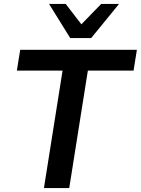

<svg xmlns="http://www.w3.org/2000/svg" viewBox="-20 -959 718 979"><path d="M204 0 299 -599H66L83 -705H678L661 -599H428L333 0ZM338 -765 230 -939H315L395 -835L496 -939H587L445 -765Z"/></svg>

Font: Mulish
Style: Bold Italic
Weight: 700
Italic angle: -9°
Designer: Vernon Adams
Foundry: Vernon Adams
Version: Version 3.603; ttfautohint (v1.8.3)